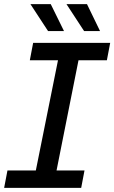

<svg xmlns="http://www.w3.org/2000/svg" viewBox="-31 -907 552 927"><path d="M348 -616 242 -84H377L361 0H-11L5 -84H142L249 -616H113L129 -700H501L485 -616ZM116 -887H214L278 -757H201ZM290 -887H389L452 -757H375Z"/></svg>

Font: Montserrat Alternates Medium
Style: Italic
Weight: 500
Italic angle: -11.3°
Designer: Julieta Ulanovsky
Foundry: Julieta Ulanovsky
Version: Version 7.200